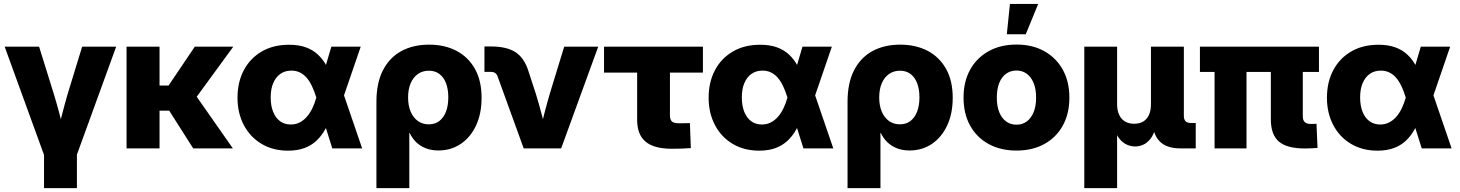

<svg xmlns="http://www.w3.org/2000/svg" viewBox="-20 -762 7499 986"><path d="M211.4 48.3 3.9 -522.5H180.7L256.8 -278.3Q272 -228 285.4 -177.5Q298.8 -127 312 -75.2H273.9Q286.6 -127 299.6 -177.5Q312.5 -228 327.1 -278.3L401.9 -522.5H576.7L369.1 48.3ZM206.1 204.1V-1.5H375V204.1Z M799.3 -522.5V0H629.9V-522.5ZM1178.2 -522.5 938 -193.8H771.5L760.3 -322.8H845.7L980.5 -522.5ZM972.2 0 843.3 -202.6 980 -279.8 1175.8 0Z M1459.5 11.7Q1381.3 11.7 1322.8 -23.4Q1264.2 -58.6 1231.9 -120.1Q1199.7 -181.6 1199.7 -260.3Q1199.7 -339.8 1231.9 -401.1Q1264.2 -462.4 1323.7 -497.3Q1383.3 -532.2 1464.4 -532.2Q1513.2 -532.2 1549.6 -519.3Q1585.9 -506.3 1611.8 -482.4Q1637.7 -458.5 1655.3 -426.3Q1672.9 -394 1684.1 -356H1715.3L1743.7 -280.8L1839.8 0H1686.5L1604 -262.2Q1594.2 -294.4 1582 -319.8Q1569.8 -345.2 1554.7 -362.8Q1539.6 -380.4 1520 -389.9Q1500.5 -399.4 1476.6 -399.4Q1443.4 -399.4 1419.7 -382.6Q1396 -365.7 1383.1 -335.2Q1370.1 -304.7 1370.1 -262.2Q1370.1 -219.2 1382.6 -188Q1395 -156.7 1418.2 -139.6Q1441.4 -122.6 1473.1 -122.6Q1498 -122.6 1518.3 -132.8Q1538.6 -143.1 1554.9 -161.4Q1571.3 -179.7 1583.5 -204.8Q1595.7 -230 1604 -259.3L1681.6 -522.5H1832.5L1742.2 -259.3L1713.4 -172.4H1681.2Q1668.5 -131.3 1649.9 -97.7Q1631.3 -64 1605 -39.3Q1578.6 -14.6 1542.7 -1.5Q1506.8 11.7 1459.5 11.7Z M1913.1 204.1V-239.3Q1913.1 -336.4 1946.8 -401.6Q1980.5 -466.8 2041.3 -499.8Q2102.1 -532.7 2183.1 -532.7Q2263.7 -532.7 2324.2 -501Q2384.8 -469.2 2418.9 -408.4Q2453.1 -347.7 2453.1 -259.8Q2453.1 -178.7 2424.8 -117.9Q2396.5 -57.1 2346.4 -23.2Q2296.4 10.7 2231.4 10.7Q2195.3 10.7 2166.7 -0.5Q2138.2 -11.7 2117.4 -31.7Q2096.7 -51.8 2084 -79.1H2082V204.1ZM2181.6 -123.5Q2213.9 -123.5 2236.1 -140.6Q2258.3 -157.7 2270.3 -188.7Q2282.2 -219.7 2282.2 -261.7Q2282.2 -304.2 2270.5 -334.7Q2258.8 -365.2 2236.6 -382.1Q2214.4 -398.9 2182.1 -398.9Q2150.4 -398.9 2126.2 -382.1Q2102.1 -365.2 2088.9 -334.5Q2075.7 -303.7 2075.7 -261.7Q2075.7 -219.7 2088.9 -188.7Q2102.1 -157.7 2126 -140.6Q2149.9 -123.5 2181.6 -123.5Z M2669.4 0 2535.2 -370.1Q2530.8 -381.8 2522.2 -387.5Q2513.7 -393.1 2499.5 -393.1H2467.8V-523.4H2500.5Q2583.5 -523.4 2628.7 -493.2Q2673.8 -462.9 2694.8 -393.6L2732.4 -278.3Q2747.6 -228.5 2761 -177.7Q2774.4 -127 2787.6 -75.2H2749.5Q2762.2 -127 2775.1 -177.5Q2788.1 -228 2802.7 -278.3L2877.4 -522.5H3052.2L2861.8 0Z M3430.7 2Q3338.9 2 3295.4 -34.4Q3252 -70.8 3252 -146.5V-389.2H3082V-522.5H3589.8V-389.2H3420.4V-171.9Q3420.4 -147.9 3430.4 -138.4Q3440.4 -128.9 3467.3 -128.9Q3481 -128.9 3495.6 -129.2Q3510.3 -129.4 3522.9 -129.9L3527.8 -1.5Q3503.4 0.5 3479 1.2Q3454.6 2 3430.7 2Z M3878.9 11.7Q3800.8 11.7 3742.2 -23.4Q3683.6 -58.6 3651.4 -120.1Q3619.1 -181.6 3619.1 -260.3Q3619.1 -339.8 3651.4 -401.1Q3683.6 -462.4 3743.2 -497.3Q3802.7 -532.2 3883.8 -532.2Q3932.6 -532.2 3969 -519.3Q4005.4 -506.3 4031.2 -482.4Q4057.1 -458.5 4074.7 -426.3Q4092.3 -394 4103.5 -356H4134.8L4163.1 -280.8L4259.3 0H4106L4023.4 -262.2Q4013.7 -294.4 4001.5 -319.8Q3989.3 -345.2 3974.1 -362.8Q3959 -380.4 3939.5 -389.9Q3919.9 -399.4 3896 -399.4Q3862.8 -399.4 3839.1 -382.6Q3815.4 -365.7 3802.5 -335.2Q3789.6 -304.7 3789.6 -262.2Q3789.6 -219.2 3802 -188Q3814.5 -156.7 3837.6 -139.6Q3860.8 -122.6 3892.6 -122.6Q3917.5 -122.6 3937.7 -132.8Q3958 -143.1 3974.4 -161.4Q3990.7 -179.7 4002.9 -204.8Q4015.1 -230 4023.4 -259.3L4101.1 -522.5H4252L4161.6 -259.3L4132.8 -172.4H4100.6Q4087.9 -131.3 4069.3 -97.7Q4050.8 -64 4024.4 -39.3Q3998 -14.6 3962.2 -1.5Q3926.3 11.7 3878.9 11.7Z M4332.5 204.1V-239.3Q4332.5 -336.4 4366.2 -401.6Q4399.9 -466.8 4460.7 -499.8Q4521.5 -532.7 4602.5 -532.7Q4683.1 -532.7 4743.7 -501Q4804.2 -469.2 4838.4 -408.4Q4872.6 -347.7 4872.6 -259.8Q4872.6 -178.7 4844.2 -117.9Q4815.9 -57.1 4765.9 -23.2Q4715.8 10.7 4650.9 10.7Q4614.7 10.7 4586.2 -0.5Q4557.6 -11.7 4536.9 -31.7Q4516.1 -51.8 4503.4 -79.1H4501.5V204.1ZM4601.1 -123.5Q4633.3 -123.5 4655.5 -140.6Q4677.7 -157.7 4689.7 -188.7Q4701.7 -219.7 4701.7 -261.7Q4701.7 -304.2 4689.9 -334.7Q4678.2 -365.2 4656 -382.1Q4633.8 -398.9 4601.6 -398.9Q4569.8 -398.9 4545.7 -382.1Q4521.5 -365.2 4508.3 -334.5Q4495.1 -303.7 4495.1 -261.7Q4495.1 -219.7 4508.3 -188.7Q4521.5 -157.7 4545.4 -140.6Q4569.3 -123.5 4601.1 -123.5Z M5200.2 11.2Q5118.2 11.2 5056.9 -22.5Q4995.6 -56.2 4961.9 -117.2Q4928.2 -178.2 4928.2 -260.7Q4928.2 -342.8 4961.9 -403.8Q4995.6 -464.8 5056.9 -499Q5118.2 -533.2 5200.2 -533.2Q5282.2 -533.2 5343.3 -499Q5404.3 -464.8 5438 -403.8Q5471.7 -342.8 5471.7 -260.7Q5471.7 -178.2 5438 -117.2Q5404.3 -56.2 5343.3 -22.5Q5282.2 11.2 5200.2 11.2ZM5200.2 -121.6Q5230 -121.6 5252.7 -138.2Q5275.4 -154.8 5288.1 -186Q5300.8 -217.3 5300.8 -260.7Q5300.8 -305.2 5288.1 -335.9Q5275.4 -366.7 5252.7 -383.3Q5230 -399.9 5200.2 -399.9Q5169.9 -399.9 5147 -383.5Q5124 -367.2 5111.6 -336.2Q5099.1 -305.2 5099.1 -260.7Q5099.1 -216.8 5111.6 -185.8Q5124 -154.8 5147 -138.2Q5169.9 -121.6 5200.2 -121.6ZM5150.4 -585.9 5166.5 -741.7H5311.5L5247.6 -585.9Z M5548.3 204.1V-522.5H5716.8V-226.6Q5716.8 -194.3 5727.5 -171.9Q5738.3 -149.4 5757.8 -137.9Q5777.3 -126.5 5804.2 -126.5Q5831.5 -126.5 5850.8 -137.9Q5870.1 -149.4 5880.4 -171.9Q5890.6 -194.3 5890.6 -226.6V-522.5H6059.6V-166.5Q6059.6 -148.4 6068.4 -139.4Q6077.1 -130.4 6096.2 -130.4H6120.6V0H6041.5Q5969.2 0 5933.8 -37.8Q5898.4 -75.7 5898.4 -146.5V-195.8H5924.3Q5924.3 -141.1 5914.3 -105.2Q5904.3 -69.3 5887.5 -48.3Q5870.6 -27.3 5850.3 -18.6Q5830.1 -9.8 5810.1 -9.8Q5789.1 -9.8 5768.1 -18.6Q5747.1 -27.3 5729.7 -48.3Q5712.4 -69.3 5701.9 -105.2Q5691.4 -141.1 5691.4 -195.8H5716.8V204.1Z M6681.6 0.5Q6588.4 0.5 6547.4 -35.2Q6506.3 -70.8 6506.3 -148.9V-488.3H6670.4V-165.5Q6670.4 -145 6680.2 -135.3Q6689.9 -125.5 6710.9 -125.5Q6717.8 -125.5 6726.8 -125.7Q6735.8 -126 6740.7 -126.5L6746.1 -2.4Q6733.9 -1.5 6716.1 -0.5Q6698.2 0.5 6681.6 0.5ZM6217.3 0V-488.3H6381.3V0ZM6142.1 -392.6V-522.5H6753.4V-392.6Z M7054.2 11.7Q6976.1 11.7 6917.5 -23.4Q6858.9 -58.6 6826.7 -120.1Q6794.4 -181.6 6794.4 -260.3Q6794.4 -339.8 6826.7 -401.1Q6858.9 -462.4 6918.5 -497.3Q6978 -532.2 7059.1 -532.2Q7107.9 -532.2 7144.3 -519.3Q7180.7 -506.3 7206.5 -482.4Q7232.4 -458.5 7250 -426.3Q7267.6 -394 7278.8 -356H7310.1L7338.4 -280.8L7434.6 0H7281.2L7198.7 -262.2Q7189 -294.4 7176.8 -319.8Q7164.6 -345.2 7149.4 -362.8Q7134.3 -380.4 7114.7 -389.9Q7095.2 -399.4 7071.3 -399.4Q7038.1 -399.4 7014.4 -382.6Q6990.7 -365.7 6977.8 -335.2Q6964.8 -304.7 6964.8 -262.2Q6964.8 -219.2 6977.3 -188Q6989.7 -156.7 7012.9 -139.6Q7036.1 -122.6 7067.9 -122.6Q7092.8 -122.6 7113 -132.8Q7133.3 -143.1 7149.7 -161.4Q7166 -179.7 7178.2 -204.8Q7190.4 -230 7198.7 -259.3L7276.4 -522.5H7427.2L7336.9 -259.3L7308.1 -172.4H7275.9Q7263.2 -131.3 7244.6 -97.7Q7226.1 -64 7199.7 -39.3Q7173.3 -14.6 7137.5 -1.5Q7101.6 11.7 7054.2 11.7Z"/></svg>

Font: Inter 28pt ExtraBold
Style: Regular
Weight: 800
Designer: Rasmus Andersson
Foundry: rsms
Version: Version 4.001;git-66647c0bb